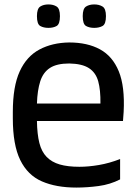

<svg xmlns="http://www.w3.org/2000/svg" viewBox="-20 -838 617 868"><path d="M325 10Q234 10 169.5 -18Q105 -46 71.5 -114.5Q38 -183 38 -303V-332Q38 -447 69 -515Q100 -583 158 -614Q216 -645 293 -646Q375 -646 432 -615Q489 -584 517 -515.5Q545 -447 539 -332L536 -291H147Q148 -231 158 -191.5Q168 -152 191 -128.5Q214 -105 250 -94.5Q286 -84 339 -84Q380 -84 427 -92Q474 -100 523 -119V-27Q478 -4 426 3Q374 10 325 10ZM147 -370H434Q435 -431 424 -470.5Q413 -510 382 -530Q351 -550 293 -551Q237 -551 206 -531Q175 -511 162 -470.5Q149 -430 147 -370ZM406 -712Q384 -712 369 -720.5Q354 -729 354 -765Q354 -799 369 -808.5Q384 -818 406 -818Q428 -818 443.5 -808.5Q459 -799 459 -765Q459 -729 443.5 -720.5Q428 -712 406 -712ZM199 -712Q177 -712 162 -720.5Q147 -729 147 -765Q147 -799 162 -808.5Q177 -818 199 -818Q221 -818 236 -808.5Q251 -799 251 -765Q251 -729 236 -720.5Q221 -712 199 -712Z"/></svg>

Font: Matangi
Style: Bold
Weight: 700
Designer: Prashant Pant
Foundry: The Graphic Ant
Version: Version 3.002